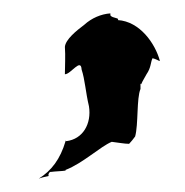

<svg xmlns="http://www.w3.org/2000/svg" viewBox="-20 -139 276 287"><path d="M38 128C43 126 49 125 53 124C51 123 54 117 56 118C63 117 72 117 78 116V115C104 105 130 80 147 73C156 74 166 76 173 76C176 73 179 69 182 65C187 47 184 8 190 -6V-14L191 -13C193 -18 197 -24 199 -28C206 -38 205 -46 208 -52C212 -51 216 -49 218 -48H219C212 -74 189 -107 156 -109C159.5 -112.5 148 -111.5 145 -116V-119C131 -118 117 -112 106 -102C94 -93 78 -80 77 -69C78 -55 77 -40 77 -28C86 -28 101 -53 102 -35C107 -20 108 -1 113 20C117 46 104 69 79 72L78 71V72C70 99 57 116 38 128Z"/></svg>

Font: Charger Mayhem
Style: Regular
Weight: 400
Designer: Jasper
Foundry: Cannot Into Space Fonts
Version: Version 0.98